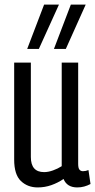

<svg xmlns="http://www.w3.org/2000/svg" viewBox="-20 -810 416 840"><path d="M145 10Q101 10 71.5 -18Q42 -46 42 -112V-536H115V-123Q115 -57 173 -57Q191 -57 212 -64.5Q233 -72 250 -83V-536H322V-93Q322 -75 327.5 -68Q333 -61 343 -61Q355 -61 367 -66L376 -5Q363 2 348.5 6Q334 10 318 10Q273 10 258 -27Q233 -10 204.5 0Q176 10 145 10ZM216 -596 290 -790H355L268 -596ZM99 -596 173 -790H238L150 -596Z"/></svg>

Font: Georama Condensed
Style: Regular
Weight: 400
Width: 3
Designer: Jean-Baptiste Levee
Foundry: Production Type
Version: Version 1.000